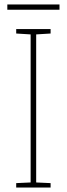

<svg xmlns="http://www.w3.org/2000/svg" viewBox="-20 -845 300 865"><path d="M248 -825H13V-801H248ZM208 0V-20L143 -23V-690L208 -694V-714H53V-694L118 -690V-23L53 -20V0Z"/></svg>

Font: Noto Sans Sinhala SemiCondensed Thin
Style: Regular
Weight: 100
Width: 4
Designer: Jelle Bosma - Monotype Design Team
Foundry: Monotype Imaging Inc.
Version: Version 2.006